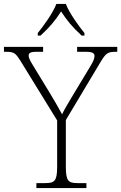

<svg xmlns="http://www.w3.org/2000/svg" viewBox="-30 -951 613 971"><path d="M161 -784V-771H175C223 -815 249 -847 279 -893C309 -847 335 -815 383 -771H397V-784C366 -822 320 -886 303 -931H255C238 -886 192 -822 161 -784ZM154 0H407V-25H364C315 -25 303 -35 303 -109V-344L480 -640C506 -682 515 -689 555 -689H563V-714H360V-689H405C440 -689 448 -681 448 -667C448 -654 440 -637 427 -616L339 -470C314 -428 294 -395 284 -373C264 -410 240 -451 215 -492L137 -620C125 -640 115 -656 115 -669C115 -681 120 -689 154 -689H188V-714H-10V-689H0C41 -689 48 -683 73 -644L259 -342V-108C259 -35 246 -25 198 -25H154Z"/></svg>

Font: Noto Serif Lao ExtraLight
Style: Regular
Weight: 200
Designer: Monotype Design Team
Foundry: Monotype Imaging Inc.
Version: Version 2.003